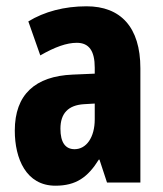

<svg xmlns="http://www.w3.org/2000/svg" viewBox="-20 -580 518 610"><path d="M255 -560C184 -560 121 -543 70 -512L108 -404C155 -431 192 -444 224 -444C263 -444 281 -418 281 -365V-346L211 -343C92 -338 27 -280 27 -165C27 -76 63 10 156 10C222 10 259 -17 294 -73H296L320 0H426V-363C426 -494 363 -560 255 -560ZM247 -249 281 -251V-201C281 -143 254 -106 217 -106C188 -106 172 -127 172 -171C172 -220 197 -246 247 -249Z"/></svg>

Font: Noto Sans Lao UI ExtCond ExtBd
Style: Regular
Weight: 800
Width: 2
Designer: Monotype Design Team
Foundry: Monotype Imaging Inc.
Version: Version 2.000